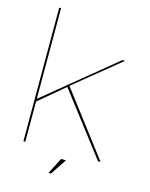

<svg xmlns="http://www.w3.org/2000/svg" viewBox="-134 -869 851 1090"><g transform="rotate(15 292.0 -324.5)"><path d="M75.5 0V-785H86.5V-252L499 -590.5H515L246.5 -371.5L529 0H514L236.5 -362.5L86.5 -236.5V0ZM259.8 136.5 307.9 42H337L274.2 136.5Z"/></g></svg>

Font: Anybody ExtraExpanded Thin
Style: Regular
Weight: 100
Width: 8
Designer: Tyler Finck
Foundry: Etcetera Type Company
Version: Version 1.010; ttfautohint (v1.8.3) -l 8 -r 50 -G 200 -x 14 